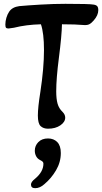

<svg xmlns="http://www.w3.org/2000/svg" viewBox="-20 -663 534 1004"><path d="M178 -59Q178 -101 191 -182Q210 -307 210 -401Q210 -490 194 -536Q116 -534 53 -518Q29 -514 25 -514Q15 -514 11.5 -518Q8 -522 8 -535Q8 -552 13.5 -570.5Q19 -589 28 -602Q44 -626 81 -631Q125 -635 193 -639Q261 -643 322 -643Q449 -643 469 -639Q483 -637 488.5 -630.5Q494 -624 494 -610Q494 -583 470 -556Q458 -542 447.5 -536.5Q437 -531 420 -532Q376 -536 304 -536Q303 -477 288 -361Q274 -253 274 -185Q274 -146 281 -121Q288 -96 307 -78Q321 -64 321 -48Q321 -25 295.5 -7.5Q270 10 231 10Q207 10 192.5 -3.5Q178 -17 178 -59ZM142 302Q142 288 164 271Q207 235 207 193Q207 187 203.5 183Q200 179 188 173Q175 166 168.5 153Q162 140 162 125Q162 99 180.5 80Q199 61 231 61Q261 61 279.5 80Q298 99 298 137Q298 185 273 227.5Q248 270 212 300Q189 321 164 321Q142 321 142 302Z"/></svg>

Font: AkayaTelivigala
Style: Regular
Weight: 400
Designer: Vaishnavi Murthy Yerkadithaya ( vaishnavimurthy@gmail.com ), Juan Luis Blanco Aristondo ( juan@blancoletters.com )
Version: Version 1.000